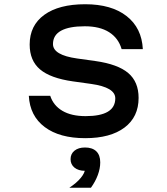

<svg xmlns="http://www.w3.org/2000/svg" viewBox="-20 -636 790 906"><path d="M384 -88Q454 -88 489 -109Q524 -130 524 -172Q524 -198 495.5 -215Q467 -232 410 -240L324 -252Q218 -267 169 -308.5Q120 -350 120 -426Q120 -516 189 -566Q258 -616 382 -616Q506 -616 577.5 -560Q649 -504 654 -404H554Q539 -456 495 -484Q451 -512 380 -512Q306 -512 268 -491Q230 -470 230 -428Q230 -402 258.5 -385Q287 -368 344 -360L430 -348Q536 -333 585 -291.5Q634 -250 634 -174Q634 -84 567.5 -34Q501 16 382 16Q261 16 191 -36.5Q121 -89 116 -184H217Q232 -138 274.5 -113Q317 -88 384 -88ZM313 115Q313 90 331.5 75Q350 60 381 60Q412 60 430.5 75Q449 90 449 115Q449 140 430.5 155Q412 170 381 170Q350 170 331.5 155Q313 140 313 115ZM381 162V60Q416 60 434.5 78Q453 96 453 130Q453 159 441.5 190Q430 221 409 250H307Q342 227 361.5 203Q381 179 381 162Z"/></svg>

Font: Martian Mono VF sWd Rg
Style: Regular
Weight: 400
Width: 6
Monospace: yes
Designer: Roman Shamin
Foundry: Evil Martians
Version: Version 1.100